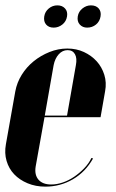

<svg xmlns="http://www.w3.org/2000/svg" viewBox="-28 -686 434 716"><path d="M29 -345Q35 -378 53 -407Q71 -436 97.5 -457.5Q124 -479 156.5 -492Q189 -505 223 -505Q257 -505 285 -492Q313 -479 332.5 -457.5Q352 -436 361 -407Q370 -378 364 -346L347 -249H138L105 -65Q100 -34 115.5 -16Q131 2 163 2Q184 2 206 -5.5Q228 -13 248 -26.5Q268 -40 285.5 -58Q303 -76 313 -97L319 -95Q291 -45 244 -17.5Q197 10 141 10Q105 10 75 -2.5Q45 -15 25 -36Q5 -57 -3.5 -86Q-12 -115 -6 -148ZM222 -255 255 -443Q260 -469 251.5 -484Q243 -499 224 -499Q205 -499 191 -483.5Q177 -468 172 -443L139 -255ZM137 -625Q140 -643 154 -654.5Q168 -666 186 -666Q204 -666 214.5 -654.5Q225 -643 222 -625Q219 -606 204.5 -594.5Q190 -583 172 -583Q154 -583 144 -594.5Q134 -606 137 -625ZM262 -625Q265 -643 279.5 -654.5Q294 -666 311 -666Q330 -666 340 -654.5Q350 -643 347 -625Q344 -606 330 -594.5Q316 -583 297 -583Q280 -583 269.5 -594.5Q259 -606 262 -625Z"/></svg>

Font: Moniqa Black Ita Display
Style: Italic
Weight: 900
Italic angle: -10°
Designer: Rajesh Rajput
Foundry: Rajesh Rajput
Version: Version 1.000